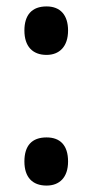

<svg xmlns="http://www.w3.org/2000/svg" viewBox="-20 -568 288 598"><path d="M56 -473C56 -424 81 -397 125 -397C165 -397 192 -423 192 -473C192 -521 168 -548 125 -548C79 -548 56 -521 56 -473ZM56 -65C56 -16 81 10 125 10C165 10 192 -15 192 -65C192 -116 167 -140 125 -140C79 -140 56 -114 56 -65Z"/></svg>

Font: Noto Sans Georgian ExtraCondensed SemiBold
Style: Regular
Weight: 600
Width: 2
Designer: Monotype Design Team, Akaki Razmadze
Foundry: Google LLC
Version: Version 2.005